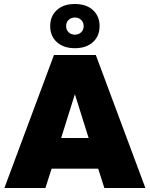

<svg xmlns="http://www.w3.org/2000/svg" viewBox="-20 -944 752 964"><path d="M2 0 251 -668H461L710 0H504L473 -97H239L208 0ZM287 -251H425L356 -471ZM356 -702Q299 -702 265.5 -732.5Q232 -763 232 -813Q232 -863 265.5 -893.5Q299 -924 356 -924Q413 -924 446.5 -893.5Q480 -863 480 -813Q480 -763 446.5 -732.5Q413 -702 356 -702ZM356 -770Q375 -770 387.5 -782Q400 -794 400 -813Q400 -832 387.5 -844Q375 -856 356 -856Q337 -856 324.5 -844Q312 -832 312 -813Q312 -794 324.5 -782Q337 -770 356 -770Z"/></svg>

Font: Gantari Black
Style: Regular
Weight: 900
Version: Version 1.000